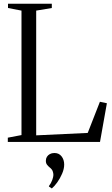

<svg xmlns="http://www.w3.org/2000/svg" viewBox="-20 -763 602 1032"><path d="M22 0V-23L95.5 -37V-706L23 -720V-743H258.5V-720L174.5 -706V-35.5L451.5 -48.5L517 -216L554.5 -208L517.5 0ZM325 121.5Q325 144.5 314 170.2Q303 196 287.5 217.5Q272 239 259 249.5H258L243 239.5V237Q255 221.5 261 204.2Q267 187 267 177.5Q267 167.5 263.2 157Q259.5 146.5 246.5 136.5Q238.5 130 232.5 122Q226.5 114 226.5 101Q226.5 89 232.2 79.8Q238 70.5 248.2 65Q258.5 59.5 271 59.5H273.5Q297 59.5 311 77.5Q325 95.5 325 121.5Z"/></svg>

Font: Merriweather 120pt Light
Style: Regular
Weight: 300
Version: Version 2.100